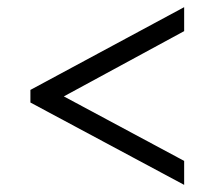

<svg xmlns="http://www.w3.org/2000/svg" viewBox="-20 -626 599 536"><path d="M64.9 -339.8V-375L494.1 -606V-539.1L158.2 -356.9L494.1 -176.8V-109.9Z"/></svg>

Font: Fasthand
Style: Regular
Weight: 400
Designer: Danh Hong
Foundry: Danh Hong
Version: Version 1.01 May 24, 2012, initial release